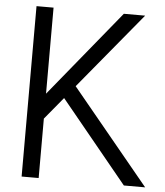

<svg xmlns="http://www.w3.org/2000/svg" viewBox="-55 -849 771 898"><g transform="rotate(5 330.0 -400.0)"><path d="M660 0 295 -443 590 -800H490L160 -396V-800H80V0H160V-279L246 -383L560 0Z"/></g></svg>

Font: Gauge
Style: Regular
Weight: 400
Designer: Daniel Pimley
Foundry: Daniel Pimley
Version: Version 1.004;PS 001.001;hotconv 1.0.56